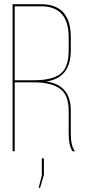

<svg xmlns="http://www.w3.org/2000/svg" viewBox="-20 -720 417 914"><path d="M40 -700H175Q317 -700 317 -543V-480Q317 -349 200 -332Q317 -316 317 -193V-83Q317 -25 337 0H325Q307 -28 307 -83V-193Q307 -269 264.5 -298.5Q222 -328 142 -328H50V0H40ZM50 -338H142Q227 -338 267 -368Q307 -398 307 -480V-543Q307 -690 175 -690H50ZM164 174 180 112H179V34H189V112L171 174Z"/></svg>

Font: Bebas Neue Thin
Style: Regular
Weight: 200
Designer: Ryoichi Tsunekawa
Foundry: Ryoichi Tsunekawa
Version: Version 1.003;PS 001.003;hotconv 1.0.70;makeotf.lib2.5.58329